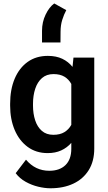

<svg xmlns="http://www.w3.org/2000/svg" viewBox="-20 -853 609 1082"><path d="M37.1 -257.8V-268.1Q37.1 -348.6 62.7 -409.4Q88.4 -470.2 136 -504.2Q183.6 -538.1 249.5 -538.1Q296.9 -538.1 331.1 -521.7Q365.2 -505.4 388.7 -476.1L394 -528.3H511.2V-16.1Q511.2 55.7 480 105.7Q448.7 155.8 393.3 181.9Q337.9 208 264.2 208Q232.4 208 195.6 199.2Q158.7 190.4 124.8 171.6Q90.8 152.8 68.4 123L126.5 46.9Q179.2 109.4 257.8 109.4Q315.9 109.4 348.9 77.4Q381.8 45.4 381.8 -14.6V-47.9Q357.9 -20.5 325 -5.4Q292 9.8 248.5 9.8Q183.6 9.8 136 -25.1Q88.4 -60.1 62.7 -120.6Q37.1 -181.2 37.1 -257.8ZM166 -268.1V-257.8Q166 -212.4 178.2 -175Q190.4 -137.7 215.8 -115.5Q241.2 -93.3 280.8 -93.3Q318.4 -93.3 343 -108.4Q367.7 -123.5 381.8 -149.4V-379.9Q367.7 -405.8 343.3 -420.7Q318.8 -435.5 281.7 -435.5Q242.2 -435.5 216.6 -413.1Q190.9 -390.6 178.5 -352.8Q166 -314.9 166 -268.1ZM216.8 -613.8V-679.7Q216.8 -728.5 237.1 -770.8Q257.3 -813 285.6 -833.5L353.5 -795.9Q340.3 -771.5 330.8 -741.2Q321.3 -710.9 321.3 -674.3L320.8 -613.8Z"/></svg>

Font: Vazirmatn RD SemiBold
Style: Regular
Weight: 600
Designer: Saber Rastikerdar
Foundry: Saber Rastikerdar
Version: Version 32.102